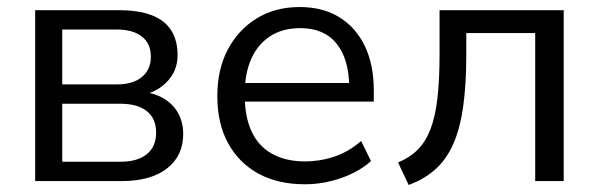

<svg xmlns="http://www.w3.org/2000/svg" viewBox="-20 -515 1703 546"><path d="M80 0V-486H317Q375 -486 412 -471.5Q449 -457 467 -428.5Q485 -400 485 -358Q485 -312 452.5 -280Q420 -248 368 -242V-255Q409 -254 439 -238.5Q469 -223 485 -196Q501 -169 501 -134Q501 -72 455 -36Q409 0 325 0ZM157 -55H322Q371 -55 397.5 -76.5Q424 -98 424 -138Q424 -178 397.5 -199Q371 -220 322 -220H157ZM157 -275H313Q358 -275 383.5 -296Q409 -317 409 -354Q409 -391 383.5 -411Q358 -431 313 -431H157Z M847 9Q770 9 714.5 -21.5Q659 -52 628.5 -108Q598 -164 598 -242Q598 -318 628 -374.5Q658 -431 710.5 -463Q763 -495 832 -495Q898 -495 945 -466Q992 -437 1017.5 -384Q1043 -331 1043 -257V-226H660V-279H989L973 -266Q973 -346 937.5 -390.5Q902 -435 834 -435Q783 -435 747.5 -411.5Q712 -388 694 -346.5Q676 -305 676 -250V-244Q676 -183 695.5 -141Q715 -99 754 -77.5Q793 -56 847 -56Q890 -56 930.5 -69.5Q971 -83 1007 -114L1035 -57Q1002 -27 951 -9Q900 9 847 9Z M1142 11 1112 -53Q1146 -67 1168.5 -90Q1191 -113 1204.5 -148.5Q1218 -184 1224 -236Q1230 -288 1230 -362V-486H1583V0H1502V-421H1306V-359Q1306 -274 1297 -211Q1288 -148 1268.5 -104.5Q1249 -61 1217.5 -33Q1186 -5 1142 11Z"/></svg>

Font: NunitoSans1
Style: Book
Weight: 400
Designer: Vernon Adams
Foundry: Vernon Adams
Version: Version 3.101;gftools[0.9.27]